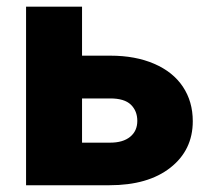

<svg xmlns="http://www.w3.org/2000/svg" viewBox="-20 -548 605 568"><path d="M222.7 -383.3H307.1Q380.4 -383.3 436 -359.4Q491.7 -335.4 521 -291.5Q550.3 -247.6 550.3 -189.5Q550.3 -104 484.1 -52Q418 0 303.7 0H57.1V-528.3H222.7ZM222.7 -256.8V-126H306.2Q343.8 -126 365 -143.3Q386.2 -160.6 386.2 -190.4Q386.2 -219.7 367.2 -238.3Q348.1 -256.8 306.2 -256.8Z"/></svg>

Font: Roboto Black
Style: Regular
Weight: 900
Designer: Google
Version: Version 2.134; 2016